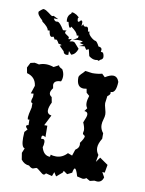

<svg xmlns="http://www.w3.org/2000/svg" viewBox="-79 -727 602 796"><g transform="rotate(10 222.0 -328.5)"><path d="M195.3 12.7 168.9 5.9Q165 12.7 159.7 12.7Q155.3 12.7 142.8 1.7Q130.4 -9.3 126 -9.3L111.8 -4.4Q103.5 -4.4 94.2 -13.7Q73.7 -14.6 60.1 -32.7L55.7 -60.5L64 -80.6Q49.8 -83.5 49.8 -123L50.8 -147.5L62 -159.7Q53.7 -168 53.7 -172.4Q53.7 -177.7 63 -178.2L62.5 -201.7L57.1 -200.7Q54.7 -200.7 54.7 -210.4Q54.7 -219.2 63 -252.4V-271Q56.6 -271.5 56.6 -278.8Q56.6 -285.2 61 -296.9V-310.5L49.3 -309.6L60.5 -343.3Q56.2 -379.9 19.5 -389.6L15.1 -412.6L25.9 -433.6L43 -437.5L62 -433.6Q75.7 -439.5 91.8 -439.5Q106.4 -439.5 123.5 -433.6L144.5 -444.8Q144.5 -438 160.2 -431.2Q168.9 -417 168.9 -402.3Q168.9 -389.6 164.1 -380.4Q134.3 -379.9 134.3 -359.9L136.7 -346.7Q127 -334 127 -325.2Q127 -315.9 137.2 -309.6L141.6 -287.1Q131.3 -266.6 131.3 -253.4Q131.3 -236.8 149.4 -233.9L127 -189.5H140.1L140.6 -141.1Q134.3 -146 129.9 -146Q124 -146 124 -136.2L124.5 -131.3L130.9 -132.3Q140.1 -132.3 140.1 -119.6Q140.1 -107.4 136.7 -98.6Q146 -64.5 173.3 -64.5L174.8 -73.7Q183.1 -70.3 197.3 -70.3Q224.1 -70.3 244.1 -92.3L262.7 -85.4L271.5 -111.8Q286.6 -121.1 286.6 -135.3L285.6 -143.1Q300.8 -164.1 300.8 -172.9Q300.8 -175.3 295.9 -177.7Q291 -180.2 291 -185.1L293 -196.8Q293 -209 284.2 -229Q295.4 -254.4 295.4 -262.7Q295.4 -275.9 280.8 -275.9L290.5 -289.6Q283.7 -297.9 283.7 -311Q283.7 -323.7 289.6 -341.3L276.9 -352.5L273.9 -368.7L261.7 -367.2Q231.9 -367.2 231.9 -408.2Q231.9 -412.6 234.4 -416.5Q236.8 -420.4 240.5 -424.1Q244.1 -427.7 248.3 -431.6Q252.4 -435.5 255.9 -440.4L285.6 -436.5Q309.1 -436.5 326.7 -441.4L339.8 -428.7Q359.9 -441.4 373 -441.4Q391.1 -441.4 398.4 -419.4Q397 -373 376.5 -373H374L375 -368.2Q375 -360.8 363.8 -353.5L359.9 -323.7Q359.9 -315.9 364.3 -300.5Q368.7 -285.2 368.7 -277.3Q368.7 -267.6 364.7 -255.1Q360.8 -242.7 360.8 -231.9Q360.8 -214.4 373.5 -198.7V-175.8Q359.4 -152.8 359.4 -135.7Q359.4 -120.1 369.6 -106.9L364.3 -76.7L378.9 -97.2L414.1 -72.8L408.2 -39.1L397.9 -40L409.2 -19.5Q403.3 2.4 383.3 2.4L371.6 1L353.5 5.4L336.9 -3.9Q331.5 1.5 321.8 1.5L298.3 -3.9Q289.6 -34.7 283.2 -34.7Q278.8 -34.7 275.4 -15.6L255.9 -5.9L239.7 -17.1L236.8 -9.3L212.4 11.2L202.1 -4.9ZM212.4 -525.9Q205.1 -502 186.5 -496.6L174.8 -509.8V-493.7L168 -492.7Q155.3 -492.7 153.3 -504.9L132.8 -525.4L140.1 -528.3Q140.1 -530.8 126.5 -532.7Q119.1 -547.9 113.3 -547.9L108.4 -545.9L101.6 -557.6L94.2 -555.2Q84 -555.2 81.1 -579.6L72.8 -579.1Q72.8 -591.3 44.9 -611.3V-611.8Q44.9 -614.7 41.3 -617.9Q37.6 -621.1 33.4 -625.5Q29.3 -629.9 25.6 -635.3Q22 -640.6 22 -647.9Q22 -648.9 24.7 -651.4Q27.3 -653.8 30.5 -656.5Q33.7 -659.2 36.6 -661.1Q39.6 -663.1 40 -663.1Q45.4 -663.1 51.8 -659.7Q58.1 -656.2 63.7 -651.9Q69.3 -647.5 74.2 -644Q79.1 -640.6 81.5 -640.6L86.9 -642.6L107.9 -632.3H89.4Q94.7 -621.1 101.6 -621.1L106.9 -621.6Q116.7 -621.6 135.3 -590.8L150.4 -591.8Q145.5 -587.4 145.5 -583.5Q145.5 -580.6 148.4 -578.1Q151.4 -575.7 155 -573.5Q158.7 -571.3 161.6 -569.1Q164.6 -566.9 164.6 -564.5L163.6 -560.1Q163.6 -558.1 166 -558.1L178.2 -562L169.9 -549.8L181.6 -551.8Q190.4 -551.8 194.3 -546.4ZM314.9 -527.8Q319.8 -518.6 319.8 -510.3Q319.8 -500.5 308.6 -496.6L303.2 -491.2L296.9 -493.7L288.6 -492.7Q275.4 -492.7 261.2 -503.9L254.4 -531.7L244.1 -527.3L235.4 -540.5L211.9 -537.6L230.5 -545.9L212.4 -550.8L224.6 -558.6Q216.3 -561.5 207.5 -561.5Q190.4 -561.5 180.7 -556.6L202.1 -570.3L203.1 -579.6L194.8 -579.1Q194.8 -591.3 167 -611.3Q164.6 -605.5 162.1 -605.5Q157.2 -605.5 151.9 -628.4H144.5L143.6 -638.2Q143.6 -655.3 157.2 -664.6V-665.5Q157.2 -670.4 162.1 -670.4Q166.5 -670.4 179.2 -663.6L191.9 -653.3L187.5 -652.8V-649.4Q187.5 -636.2 191.9 -636.2Q195.8 -636.2 202.6 -645L208.5 -639.2L208 -620.1L213.9 -629.9Q216.8 -621.1 223.6 -621.1L229.5 -622.1Q237.3 -622.1 238.3 -603L245.1 -604L244.6 -600.1Q244.6 -595.2 248.5 -590.1Q252.4 -585 257.6 -580.6Q262.7 -576.2 267.6 -573.5Q272.5 -570.8 274.4 -570.8H274.9Q281.2 -570.8 292 -549.8Q306.6 -548.8 306.6 -538.1L305.2 -530.3Z"/></g></svg>

Font: Truetypewriter PolyglOTT
Style: Regular
Weight: 400
Designer: Sergey Beatoff a.k.a. Sam_T
Version: Version 3.76